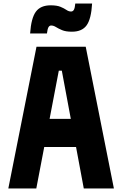

<svg xmlns="http://www.w3.org/2000/svg" viewBox="-20 -1064 690 1084"><path d="M27 0 186 -800H464L623 0H453L329 -665H312L185 0ZM146 -234V-393H503V-234ZM150 -875Q156 -962 182.5 -998Q209 -1034 266 -1034Q301 -1034 321.5 -1025.5Q342 -1017 355 -1008Q368 -999 381 -999Q392 -999 397.5 -1009.5Q403 -1020 405 -1044H500Q495 -957 469 -921Q443 -885 386 -885Q351 -885 330 -894Q309 -903 295.5 -911.5Q282 -920 269 -920Q259 -920 253.5 -910Q248 -900 245 -875Z"/></svg>

Font: Martian Mono SemiCondensed
Style: Bold
Weight: 700
Width: 4
Designer: Roman Shamin
Foundry: Evil Martians
Version: Version 1.000